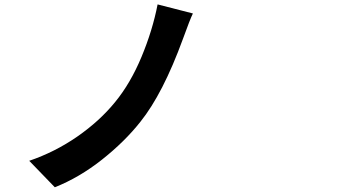

<svg xmlns="http://www.w3.org/2000/svg" viewBox="-20 -792 1540 850"><path d="M834 -732.4Q821.3 -707 790 -620.1Q701.2 -377 601.6 -252.9Q532.2 -165 431.6 -85.4Q331.1 -5.9 222.7 37.1L109.4 -80.1Q223.6 -119.1 322.3 -187.5Q420.9 -255.9 489.3 -339.8Q557.6 -422.9 606.4 -540Q655.3 -657.2 677.7 -772.5Z"/></svg>

Font: Bpmf Zihi Sans Bold
Style: Bold
Weight: 700
Foundry: But Ko
Version: Version 1.320